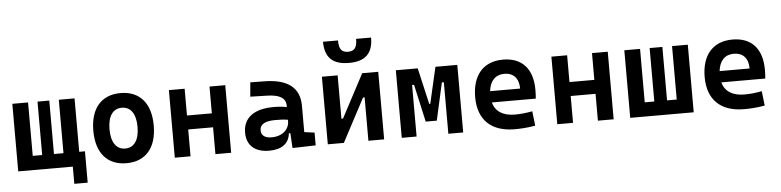

<svg xmlns="http://www.w3.org/2000/svg" viewBox="-50 -1058 5960 1465"><g transform="rotate(-5 2929.5 -325.5)"><path d="M49.8 0H467.8V131.8H570.3V-108.4H526.4V-517.6H405.8V-108.4H333V-517.6H242.7V-108.4H170.4V-517.6H49.8Z M878.9 9.8C1025.9 9.8 1110.4 -87.9 1110.4 -258.8C1110.4 -429.7 1025.9 -527.3 878.9 -527.3C731.9 -527.3 647.5 -429.7 647.5 -258.8C647.5 -87.9 731.9 9.8 878.9 9.8ZM878.9 -102.5C810.5 -102.5 771.5 -159.2 771.5 -258.8C771.5 -358.9 810.5 -415 878.9 -415C947.3 -415 986.3 -358.9 986.3 -258.8C986.3 -159.2 947.3 -102.5 878.9 -102.5Z M1560.1 0H1680.7V-517.6H1560.1V-312.5H1369.6V-517.6H1249V0H1369.6V-205.6H1560.1Z M2150.4 4.9 2328.1 0V-97.7L2250 -108.4V-309.6C2250 -446.3 2163.1 -518.6 1982.4 -521L1873 -522.5L1863.3 -413.6L1992.2 -410.2C2086.4 -407.7 2134.3 -380.9 2134.3 -320.3V-310.1C2104.5 -316.4 2072.3 -319.3 2031.7 -319.3C1883.8 -319.3 1799.8 -256.8 1799.8 -143.6C1799.8 -45.4 1862.8 9.8 1972.2 9.8C2064.9 9.8 2124 -29.8 2132.3 -109.4H2143.6ZM2134.3 -212.9V-200.2C2134.3 -146.5 2088.9 -90.3 1998.5 -90.3C1947.3 -90.3 1919.4 -111.8 1919.4 -151.4C1919.4 -196.3 1959.5 -219.2 2034.7 -219.2C2068.8 -219.2 2099.1 -219.2 2134.3 -212.9Z M2420.9 0H2543.9L2719.7 -332H2731.9V0H2852.5V-517.6H2729.5L2553.7 -185.5H2541.5V-517.6H2420.9ZM2636.7 -604.5C2762.2 -604.5 2820.8 -662.1 2820.8 -782.7H2706.1C2706.1 -719.2 2688 -689.9 2636.7 -689.9C2586.4 -689.9 2567.4 -717.8 2567.4 -782.7H2452.6C2452.6 -663.1 2510.3 -604.5 2636.7 -604.5Z M2987.3 0H3101.1V-394.5H3116.2L3180.2 -107.4H3265.1L3329.1 -394.5H3344.2V0H3458V-517.6H3290.5L3226.6 -239.3H3218.8L3154.8 -517.6H2987.3Z M3851.1 9.8C3892.1 9.8 3945.3 7.8 4009.8 -3.9L3997.1 -115.2C3951.7 -106.4 3908.2 -101.6 3862.8 -101.6C3772.9 -101.6 3714.4 -138.7 3695.3 -209H4032.2C4034.2 -230 4035.2 -251.5 4035.2 -275.9C4035.2 -439.5 3952.6 -527.3 3808.1 -527.3C3658.2 -527.3 3572.3 -428.7 3572.3 -259.8C3572.3 -85.9 3672.9 9.8 3851.1 9.8ZM3689.9 -295.9C3698.7 -374.5 3741.2 -418.5 3809.1 -418.5C3878.4 -418.5 3919.9 -375 3919.9 -295.9Z M4489.7 0H4610.4V-517.6H4489.7V-312.5H4299.3V-517.6H4178.7V0H4299.3V-205.6H4489.7Z M4737.3 0H5223.6V-517.6H5103V-108.4H5028.8V-517.6H4931.2V-108.4H4857.9V-517.6H4737.3Z M5608.9 9.8C5649.9 9.8 5703.1 7.8 5767.6 -3.9L5754.9 -115.2C5709.5 -106.4 5666 -101.6 5620.6 -101.6C5530.8 -101.6 5472.2 -138.7 5453.1 -209H5790C5792 -230 5793 -251.5 5793 -275.9C5793 -439.5 5710.4 -527.3 5565.9 -527.3C5416 -527.3 5330.1 -428.7 5330.1 -259.8C5330.1 -85.9 5430.7 9.8 5608.9 9.8ZM5447.8 -295.9C5456.5 -374.5 5499 -418.5 5566.9 -418.5C5636.2 -418.5 5677.7 -375 5677.7 -295.9Z"/></g></svg>

Font: Cascadia Mono SemiBold
Style: Regular
Weight: 600
Monospace: yes
Designer: Aaron Bell
Foundry: Saja Typeworks
Version: Version 2404.023